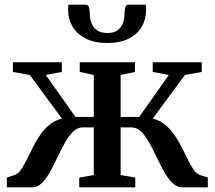

<svg xmlns="http://www.w3.org/2000/svg" viewBox="-20 -806 924 826"><path d="M9.5 0V-42.5L42 -52.5Q58.5 -58 72 -78.2Q85.5 -98.5 99 -126.8Q112.5 -155 128.2 -185.2Q144 -215.5 165 -241.8Q186 -268 214.5 -283.8Q243 -299.5 281.5 -298.5L276.5 -255L108 -483.5L35.5 -496.5V-538H246V-496.5L177 -483.5L304.5 -303H383.5V-483.5L323 -496.5V-538H560.5V-496.5L499 -483.5V-303H579L706.5 -483.5L637 -496.5V-538H848V-496.5L775.5 -483.5L607 -255L602.5 -298.5Q641 -299.5 669 -283.8Q697 -268 718 -241.8Q739 -215.5 755 -185.2Q771 -155 784.5 -126.8Q798 -98.5 811.5 -78.2Q825 -58 841.5 -52.5L874 -42.5V0H765Q741.5 0 722.2 -18.5Q703 -37 686.5 -66.5Q670 -96 654.5 -129Q639 -162 622.8 -191.2Q606.5 -220.5 587.8 -239.2Q569 -258 545.5 -258H499V-53L562 -42V0H321V-42L383.5 -53V-258H336Q313 -258 294 -239.2Q275 -220.5 258.8 -191.2Q242.5 -162 227 -129Q211.5 -96 195.2 -66.5Q179 -37 160.2 -18.5Q141.5 0 118.5 0ZM348 -786Q359.5 -786 363 -773.8Q366.5 -761.5 366.5 -746.5Q366.5 -725.5 373.5 -706.8Q380.5 -688 397 -676Q413.5 -664 442 -664Q470 -664 486 -676Q502 -688 508.8 -706.8Q515.5 -725.5 515.5 -746.5Q515.5 -761.5 519 -773.8Q522.5 -786 534 -786H607.5Q608 -781 608.2 -775Q608.5 -769 608.5 -764Q608.5 -723.5 590 -691.2Q571.5 -659 534.2 -640Q497 -621 441.5 -621Q387 -621 349.5 -640Q312 -659 292.5 -691.2Q273 -723.5 273 -764Q273 -769.5 273.5 -775Q274 -780.5 274.5 -786Z"/></svg>

Font: Merriweather 60pt SemiBold
Style: Regular
Weight: 600
Version: Version 2.100